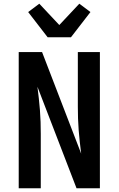

<svg xmlns="http://www.w3.org/2000/svg" viewBox="-20 -1016 640 1036"><path d="M81 0V-735H207L418 -187Q414 -218 410.5 -250Q407 -282 404.5 -313.5Q402 -345 401 -377Q400 -409 400 -441V-735H519V0H393L182 -548Q186 -517 189.5 -485Q193 -453 195.5 -421.5Q198 -390 199 -358Q200 -326 200 -294V0ZM237 -815 132 -951 192 -996 300 -881 408 -996 468 -951 363 -815Z"/></svg>

Font: Iosevka Extended
Style: Bold
Weight: 700
Width: 7
Monospace: yes
Designer: Belleve Invis
Foundry: Belleve Invis
Version: Version 32.5.0; ttfautohint (v1.8.4)